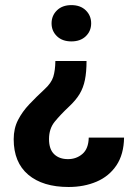

<svg xmlns="http://www.w3.org/2000/svg" viewBox="-20 -559 538 767"><path d="M344.2 -465.8Q344.2 -435.1 322.8 -414.3Q301.3 -393.6 265.1 -393.6Q229 -393.6 207.5 -414.3Q186 -435.1 186 -465.8Q186 -496.6 207.5 -517.6Q229 -538.6 265.1 -538.6Q301.3 -538.6 322.8 -517.6Q344.2 -496.6 344.2 -465.8ZM201.2 -315.4H325.7Q325.7 -271.5 319.3 -240Q313 -208.5 297.9 -183.3Q282.7 -158.2 254.9 -132.3Q221.7 -101.1 198.7 -73Q175.8 -44.9 175.8 -3.4Q175.8 37.1 196.3 56.9Q216.8 76.7 251.5 76.7Q285.2 76.7 309.3 55.9Q333.5 35.2 334.5 -9.3H475.6Q474.6 57.6 445.1 101.6Q415.5 145.5 365.7 166.7Q315.9 188 253.9 188Q150.9 188 92.8 138.9Q34.7 89.8 34.7 -2.9Q34.7 -45.9 52 -79.6Q69.3 -113.3 97.4 -142.8Q125.5 -172.4 157.2 -201.7Q185.1 -227.1 192.9 -252.4Q200.7 -277.8 201.2 -315.4Z"/></svg>

Font: Vazirmatn RD UI
Style: Bold
Weight: 700
Designer: Saber Rastikerdar
Foundry: Saber Rastikerdar
Version: Version 33.003